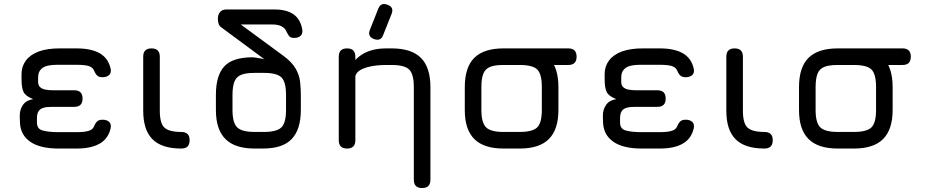

<svg xmlns="http://www.w3.org/2000/svg" viewBox="-20 -752 4684 972"><path d="M368 0C368 0 368 0 368 0C417.5 0 457 -8.5 485.5 -25.5C514 -42 532 -67.5 540 -102C540 -102 540 -102 540 -102C543 -116 540.5 -127 533 -134.5C525 -142 514 -146 500 -146C500 -146 500 -146 500 -146C486.5 -146 477 -143 471 -136.5C464.5 -130 459 -120.5 454 -108C454 -108 454 -108 454 -108C449 -99 440 -92.5 426.5 -89C413 -85 393.5 -83 368 -83C368 -83 276 -83 276 -83C276 -83 276 -83 276 -83C244 -83 218 -85.5 197.5 -91C177 -96 167 -109.5 167 -132C167 -132 167 -153 167 -153C167 -153 167 -153 167 -153C167 -168.5 169.5 -180 175 -188.5C180 -197 188 -202.5 199 -206C209.5 -209.5 223.5 -211 241 -211C241 -211 356 -211 356 -211C356 -211 356 -211 356 -211C384 -211 398 -225 398 -253C398 -253 398 -253 398 -253C398 -281 384 -295 356 -295C356 -295 249 -295 249 -295C249 -295 249 -295 249 -295C233.5 -295 220.5 -296 209 -298.5C197.5 -301 189 -305 182.5 -311.5C176 -317.5 173 -326.5 173 -338C173 -338 173 -361 173 -361C173 -361 173 -361 173 -361C173 -381 180 -396.5 194.5 -407.5C209 -418.5 233.5 -424 269 -424C269 -424 368 -424 368 -424C368 -424 368 -424 368 -424C393.5 -424 413 -422 426.5 -418.5C440 -414.5 449 -408 454 -399C454 -399 454 -399 454 -399C459 -387 464.5 -377.5 470.5 -371C476.5 -364.5 486 -361 499 -361C499 -361 499 -361 499 -361C513.5 -361 525 -365 533 -372.5C540.5 -380 543 -391 540 -405C540 -405 540 -405 540 -405C532 -439.5 514 -465.5 485.5 -482C457 -498.5 417.5 -507 368 -507C368 -507 286 -507 286 -507C286 -507 286 -507 286 -507C242 -507.5 205.5 -502 176.5 -491.5C147 -480.5 125.5 -465 111 -445.5C96.5 -426 89 -403 89 -377C89 -377 89 -351 89 -351C89 -351 89 -351 89 -351C89 -321.5 92.5 -300 99.5 -286C106.5 -272 122.5 -260 148 -250C148 -250 148 -250 148 -250C125.5 -247 108.5 -237.5 97 -222C85.5 -206 79.5 -186.5 80 -164C80 -164 81 -132 81 -132C81 -132 81 -132 81 -132C82.5 -90 100 -57.5 133 -34.5C166 -11.5 213.5 0 276 0C276 0 368 0 368 0Z M898 0C926 0 940 -14 940 -42C940 -42 940 -42 940 -42C940 -56.5 936.5 -67.5 929 -74C921.5 -80.5 911 -84 898 -84C898 -84 898 -84 898 -84C856 -84 827.5 -91.5 812 -106.5C796.5 -121 789 -149.5 789 -192C789 -192 789 -465 789 -465C789 -465 789 -465 789 -465C789 -493 775 -507 747 -507C747 -507 747 -507 747 -507C719 -507 705 -493 705 -465C705 -465 705 -192 705 -192C705 -192 705 -192 705 -192C705 -126.5 720.5 -78.5 752 -47C783.5 -15.5 832 0 898 0C898 0 898 0 898 0Z M1311 0C1311 0 1311 0 1311 0C1377.5 0 1426.5 -16 1457 -48.5C1487.5 -80.5 1503 -129.5 1503 -196C1503 -196 1503 -271 1503 -271C1503 -271 1503 -271 1503 -271C1503 -294.5 1501.5 -317 1499 -339.5C1496.5 -361.5 1489 -383.5 1476.5 -405C1464 -426.5 1443.5 -448.5 1414 -470C1414 -470 1199 -628 1199 -628C1199 -628 1360 -628 1360 -628C1360 -628 1360 -628 1360 -628C1376.5 -628 1391 -625.5 1402.5 -620C1414 -614.5 1422 -608 1426 -600C1426 -600 1426 -600 1426 -600C1432 -588 1437.5 -578.5 1442.5 -571C1447 -563.5 1456 -560 1469 -560C1469 -560 1469 -560 1469 -560C1483.5 -560 1495 -564 1502.5 -571.5C1510 -579 1512.5 -590 1510 -604C1510 -604 1510 -604 1510 -604C1504 -637.5 1489.5 -663 1466 -679.5C1442.5 -696 1410.5 -704 1370 -704C1370 -704 1125 -704 1125 -704C1125 -704 1125 -704 1125 -704C1111.5 -704 1101.5 -699.5 1094 -691C1086.5 -682.5 1083 -671 1083 -657C1083 -657 1083 -657 1083 -657C1083 -650 1084 -642.5 1086 -634.5C1087.5 -626 1092.5 -619 1101 -613C1101 -613 1320 -451 1320 -451C1320 -451 1320 -451 1320 -451C1318 -452.5 1312.5 -454 1303.5 -455.5C1294 -457 1285 -458.5 1276 -460C1266.5 -461.5 1261 -462 1259 -462C1259 -462 1259 -462 1259 -462C1192.5 -462 1145 -447 1116.5 -417C1087.5 -386.5 1073 -338 1073 -271C1073 -271 1073 -195 1073 -195C1073 -195 1073 -195 1073 -195C1073 -129 1089 -80 1121.5 -48C1153.5 -16 1202.5 0 1269 0C1269 0 1311 0 1311 0ZM1269 -84C1225.5 -84 1196 -92 1180.5 -107.5C1165 -123 1157 -152 1157 -195C1157 -195 1157 -271 1157 -271C1157 -271 1157 -271 1157 -271C1157 -300.5 1160.5 -323 1167 -339.5C1173.5 -355.5 1185 -367 1201.5 -373.5C1217.5 -380 1240 -383 1269 -383C1269 -383 1316 -383 1316 -383C1316 -383 1316 -383 1316 -383C1359.5 -383 1389.5 -375.5 1405 -360C1420.5 -344.5 1428 -314.5 1428 -271C1428 -271 1428 -196 1428 -196C1428 -196 1428 -196 1428 -196C1428 -152.5 1420.5 -123 1405 -107.5C1389.5 -92 1359.5 -84 1316 -84C1316 -84 1269 -84 1269 -84C1269 -84 1269 -84 1269 -84Z M1872.5 -554.5C1896 -546 1912 -552.5 1919.5 -574C1919.5 -574 1962 -680.5 1962 -680.5C1962 -680.5 1962 -680.5 1962 -680.5C1971.5 -704 1965 -719.5 1942.5 -727.5C1942.5 -727.5 1942.5 -727.5 1942.5 -727.5C1920 -737 1904 -730.5 1895 -708C1895 -708 1853 -602 1853 -602C1853 -602 1853 -602 1853 -602C1843.5 -579.5 1850 -563.5 1872.5 -554.5C1872.5 -554.5 1872.5 -554.5 1872.5 -554.5ZM2159 -311C2159 -311 2159 -311 2159 -311C2159 -377.5 2143 -427 2111 -459C2079 -491 2029.5 -507 1963 -507C1963 -507 1935 -507 1935 -507C1935 -507 1935 -507 1935 -507C1878 -507 1832 -493 1797.5 -465.5C1762.5 -438 1741 -397.5 1733 -345C1733 -345 1733 -345 1733 -345C1732 -325 1734.5 -315 1740 -315C1740 -315 1740 -315 1740 -315C1766.5 -315 1779 -328 1778 -354C1778 -354 1778 -354 1778 -354C1777 -369.5 1783.5 -382.5 1797.5 -393C1811.5 -403 1830.5 -410.5 1855 -415.5C1879 -420.5 1905.5 -423 1935 -423C1935 -423 1963 -423 1963 -423C1963 -423 1963 -423 1963 -423C2006 -423 2035.5 -415.5 2051.5 -400C2067 -384.5 2075 -354.5 2075 -311C2075 -311 2075 158 2075 158C2075 158 2075 158 2075 158C2075 186 2089 200 2117 200C2117 200 2117 200 2117 200C2145 200 2159 186 2159 158C2159 158 2159 -311 2159 -311ZM1779 -465C1779 -465 1779 -465 1779 -465C1779 -493 1765 -507 1737 -507C1737 -507 1737 -507 1737 -507C1709 -507 1695 -493 1695 -465C1695 -465 1695 -42 1695 -42C1695 -42 1695 -42 1695 -42C1695 -14 1709 0 1737 0C1737 0 1737 0 1737 0C1765 0 1779 -14 1779 -42C1779 -42 1779 -465 1779 -465Z M2857 -423C2857 -423 2857 -423 2857 -423C2885 -423 2899 -437 2899 -465C2899 -465 2899 -465 2899 -465C2899 -493 2885 -507 2857 -507C2857 -507 2529 -507 2529 -507C2529 -507 2529 -507 2529 -507C2501 -507 2487 -493 2487 -465C2487 -465 2487 -465 2487 -465C2487 -437 2501 -423 2529 -423C2529 -423 2857 -423 2857 -423ZM2611 0C2611 0 2611 0 2611 0C2677.5 0 2727 -16 2759 -48.5C2791 -80.5 2807 -129.5 2807 -196C2807 -196 2807 -311 2807 -311C2807 -311 2807 -311 2807 -311C2807 -377.5 2791 -427 2759 -459C2727 -491 2677.5 -507 2611 -507C2611 -507 2529 -507 2529 -507C2529 -507 2529 -507 2529 -507C2462.5 -507 2413.5 -491 2381.5 -459.5C2349 -427.5 2333 -378 2333 -311C2333 -311 2333 -195 2333 -195C2333 -195 2333 -195 2333 -195C2333 -129 2349 -80 2381.5 -48C2413.5 -16 2462.5 0 2529 0C2529 0 2611 0 2611 0ZM2417 -311C2417 -311 2417 -311 2417 -311C2417 -340.5 2420.5 -363 2427 -379.5C2433.5 -395.5 2445 -407 2461.5 -413.5C2477.5 -420 2500 -423 2529 -423C2529 -423 2611 -423 2611 -423C2611 -423 2611 -423 2611 -423C2654.5 -423 2684.5 -415.5 2700 -400C2715.5 -384.5 2723 -354.5 2723 -311C2723 -311 2723 -196 2723 -196C2723 -196 2723 -196 2723 -196C2723 -152.5 2715.5 -123 2700 -107.5C2684.5 -92 2654.5 -84 2611 -84C2611 -84 2529 -84 2529 -84C2529 -84 2529 -84 2529 -84C2485.5 -84 2456 -92 2440.5 -107.5C2425 -123 2417 -152 2417 -195C2417 -195 2417 -311 2417 -311Z M3320 0C3320 0 3320 0 3320 0C3369.5 0 3409 -8.5 3437.5 -25.5C3466 -42 3484 -67.5 3492 -102C3492 -102 3492 -102 3492 -102C3495 -116 3492.5 -127 3485 -134.5C3477 -142 3466 -146 3452 -146C3452 -146 3452 -146 3452 -146C3438.5 -146 3429 -143 3423 -136.5C3416.5 -130 3411 -120.5 3406 -108C3406 -108 3406 -108 3406 -108C3401 -99 3392 -92.5 3378.5 -89C3365 -85 3345.5 -83 3320 -83C3320 -83 3228 -83 3228 -83C3228 -83 3228 -83 3228 -83C3196 -83 3170 -85.5 3149.5 -91C3129 -96 3119 -109.5 3119 -132C3119 -132 3119 -153 3119 -153C3119 -153 3119 -153 3119 -153C3119 -168.5 3121.5 -180 3127 -188.5C3132 -197 3140 -202.5 3151 -206C3161.5 -209.5 3175.5 -211 3193 -211C3193 -211 3308 -211 3308 -211C3308 -211 3308 -211 3308 -211C3336 -211 3350 -225 3350 -253C3350 -253 3350 -253 3350 -253C3350 -281 3336 -295 3308 -295C3308 -295 3201 -295 3201 -295C3201 -295 3201 -295 3201 -295C3185.5 -295 3172.5 -296 3161 -298.5C3149.5 -301 3141 -305 3134.5 -311.5C3128 -317.5 3125 -326.5 3125 -338C3125 -338 3125 -361 3125 -361C3125 -361 3125 -361 3125 -361C3125 -381 3132 -396.5 3146.5 -407.5C3161 -418.5 3185.5 -424 3221 -424C3221 -424 3320 -424 3320 -424C3320 -424 3320 -424 3320 -424C3345.5 -424 3365 -422 3378.5 -418.5C3392 -414.5 3401 -408 3406 -399C3406 -399 3406 -399 3406 -399C3411 -387 3416.5 -377.5 3422.5 -371C3428.5 -364.5 3438 -361 3451 -361C3451 -361 3451 -361 3451 -361C3465.5 -361 3477 -365 3485 -372.5C3492.5 -380 3495 -391 3492 -405C3492 -405 3492 -405 3492 -405C3484 -439.5 3466 -465.5 3437.5 -482C3409 -498.5 3369.5 -507 3320 -507C3320 -507 3238 -507 3238 -507C3238 -507 3238 -507 3238 -507C3194 -507.5 3157.5 -502 3128.5 -491.5C3099 -480.5 3077.5 -465 3063 -445.5C3048.5 -426 3041 -403 3041 -377C3041 -377 3041 -351 3041 -351C3041 -351 3041 -351 3041 -351C3041 -321.5 3044.5 -300 3051.5 -286C3058.5 -272 3074.5 -260 3100 -250C3100 -250 3100 -250 3100 -250C3077.5 -247 3060.5 -237.5 3049 -222C3037.5 -206 3031.5 -186.5 3032 -164C3032 -164 3033 -132 3033 -132C3033 -132 3033 -132 3033 -132C3034.5 -90 3052 -57.5 3085 -34.5C3118 -11.5 3165.5 0 3228 0C3228 0 3320 0 3320 0Z M3850 0C3878 0 3892 -14 3892 -42C3892 -42 3892 -42 3892 -42C3892 -56.5 3888.5 -67.5 3881 -74C3873.5 -80.5 3863 -84 3850 -84C3850 -84 3850 -84 3850 -84C3808 -84 3779.5 -91.5 3764 -106.5C3748.5 -121 3741 -149.5 3741 -192C3741 -192 3741 -465 3741 -465C3741 -465 3741 -465 3741 -465C3741 -493 3727 -507 3699 -507C3699 -507 3699 -507 3699 -507C3671 -507 3657 -493 3657 -465C3657 -465 3657 -192 3657 -192C3657 -192 3657 -192 3657 -192C3657 -126.5 3672.5 -78.5 3704 -47C3735.5 -15.5 3784 0 3850 0C3850 0 3850 0 3850 0Z M4549 -423C4549 -423 4549 -423 4549 -423C4577 -423 4591 -437 4591 -465C4591 -465 4591 -465 4591 -465C4591 -493 4577 -507 4549 -507C4549 -507 4221 -507 4221 -507C4221 -507 4221 -507 4221 -507C4193 -507 4179 -493 4179 -465C4179 -465 4179 -465 4179 -465C4179 -437 4193 -423 4221 -423C4221 -423 4549 -423 4549 -423ZM4303 0C4303 0 4303 0 4303 0C4369.5 0 4419 -16 4451 -48.5C4483 -80.5 4499 -129.5 4499 -196C4499 -196 4499 -311 4499 -311C4499 -311 4499 -311 4499 -311C4499 -377.5 4483 -427 4451 -459C4419 -491 4369.5 -507 4303 -507C4303 -507 4221 -507 4221 -507C4221 -507 4221 -507 4221 -507C4154.5 -507 4105.5 -491 4073.5 -459.5C4041 -427.5 4025 -378 4025 -311C4025 -311 4025 -195 4025 -195C4025 -195 4025 -195 4025 -195C4025 -129 4041 -80 4073.5 -48C4105.5 -16 4154.5 0 4221 0C4221 0 4303 0 4303 0ZM4109 -311C4109 -311 4109 -311 4109 -311C4109 -340.5 4112.5 -363 4119 -379.5C4125.5 -395.5 4137 -407 4153.5 -413.5C4169.5 -420 4192 -423 4221 -423C4221 -423 4303 -423 4303 -423C4303 -423 4303 -423 4303 -423C4346.5 -423 4376.5 -415.5 4392 -400C4407.5 -384.5 4415 -354.5 4415 -311C4415 -311 4415 -196 4415 -196C4415 -196 4415 -196 4415 -196C4415 -152.5 4407.5 -123 4392 -107.5C4376.5 -92 4346.5 -84 4303 -84C4303 -84 4221 -84 4221 -84C4221 -84 4221 -84 4221 -84C4177.5 -84 4148 -92 4132.5 -107.5C4117 -123 4109 -152 4109 -195C4109 -195 4109 -311 4109 -311Z"/></svg>

Font: Jura-Fortis-Bold
Style: Bold
Weight: 500
Designer: Daniel Johnson, Alexei Vanyashin, Mirko Velimirovic
Foundry: Daniel Johnson
Version: ""